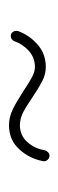

<svg xmlns="http://www.w3.org/2000/svg" viewBox="130 -542 131 431"><g transform="rotate(90 195.5 -326.5)"><path d="M329.6 -372.1Q335 -372.1 338.9 -367.7Q342.8 -363.3 341.8 -357.9Q335.9 -326.7 314.9 -304Q293.9 -281.2 261.2 -281.2Q242.7 -281.2 225.6 -289.6Q208.5 -297.9 183.1 -314.5Q164.1 -327.1 152.3 -333.3Q140.6 -339.4 130.4 -339.4Q109.9 -339.4 94.7 -326.2Q79.6 -313 72.3 -293Q71.3 -290 68.1 -287.6Q64.9 -285.2 61 -285.2Q55.7 -285.2 52.5 -288.8Q49.3 -292.5 49.3 -297.9Q49.3 -300.3 49.8 -301.8Q59.1 -327.1 80.1 -345.5Q101.1 -363.8 130.4 -363.8Q146.5 -363.8 161.4 -356.2Q176.3 -348.6 198.2 -334Q218.8 -319.8 232.7 -312.7Q246.6 -305.7 260.7 -305.7Q283.7 -305.7 298.6 -322Q313.5 -338.4 317.4 -361.8Q318.4 -365.7 321.8 -368.9Q325.2 -372.1 329.6 -372.1Z"/></g></svg>

Font: Velvelyne Light
Style: Regular
Weight: 200
Designer: Manon Van der Borght et Mariel Nils
Foundry: Velvetyne
Version: Version 1.070